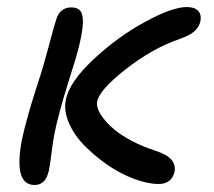

<svg xmlns="http://www.w3.org/2000/svg" viewBox="-20 -507 614 551"><path d="M435.1 21Q403.8 21 364.7 6.3Q325.7 -8.3 289.1 -33.4Q252.4 -58.6 222.7 -88.9Q192.9 -119.1 177.7 -154.3Q162.6 -189.5 168.9 -220.2Q178.7 -271.5 247.8 -336.2Q316.9 -400.9 395.5 -443.8Q474.1 -486.8 516.1 -486.8Q538.1 -486.8 548.3 -476.3Q558.6 -465.8 555.2 -445.8Q550.8 -428.2 537.1 -416.5Q523.4 -404.8 495.1 -395Q416.5 -367.7 340.8 -308.3Q265.1 -249 258.8 -215.8Q256.8 -206.1 261.5 -193.4Q266.1 -180.7 278.8 -164.8Q291.5 -148.9 310.3 -133.5Q329.1 -118.2 358.6 -102.5Q388.2 -86.9 423.8 -75.2Q460 -63.5 472.2 -48.3Q484.4 -33.2 481 -14.2Q472.7 21 435.1 21ZM79.1 23.9Q18.1 23.9 43 -106.9Q57.1 -171.4 88.9 -269Q104.5 -315.9 120.1 -375.2Q135.7 -434.6 141.1 -450.2Q151.4 -485.8 185.1 -485.8Q202.6 -485.8 210.7 -475.6Q218.8 -465.3 217.8 -440.4Q216.8 -415.5 207.3 -376.7Q197.8 -337.9 178.2 -277.8Q147.9 -182.1 136.2 -123Q131.8 -100.6 127.7 -66.7Q123.5 -32.7 120.1 -17.1Q111.3 23.9 79.1 23.9Z"/></svg>

Font: Shantell Sans Irregular Bouncy
Style: Italic
Weight: 400
Italic angle: -11.31°
Designer: Stephen Nixon, Anya Danilova, Shantell Martin
Foundry: Arrow Type
Version: Version 1.006;[9816181b4]